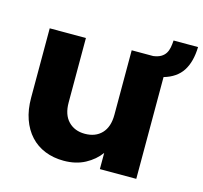

<svg xmlns="http://www.w3.org/2000/svg" viewBox="-97 -758 923 871"><g transform="rotate(15 364.5 -322.0)"><path d="M729 -650Q727 -580 699.5 -537.5Q672 -495 613 -478V0H442V-76Q416 -40 373 -17Q330 6 273 6Q225 6 185 -10Q145 -26 116.5 -57Q88 -88 72.5 -132Q57 -176 57 -232V-558H227V-255Q227 -198 256.5 -167.5Q286 -137 334 -137Q384 -137 413 -167.5Q442 -198 442 -255V-558H543Q565 -561 578.5 -569Q592 -577 599.5 -589Q607 -601 610 -616.5Q613 -632 614 -650Z"/></g></svg>

Font: SVN-Poppins
Style: Bold
Weight: 700
Designer: Ninad Kale (Devanagari), Jonny Pinhorn (Latin)
Foundry: Indian Type Foundry
Version: Version 3.200;PS 1.000;hotconv 16.6.54;makeotf.lib2.5.65590